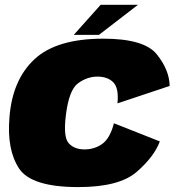

<svg xmlns="http://www.w3.org/2000/svg" viewBox="-20 -756 722 782"><path d="M299 6Q465.5 6 536.8 -56Q608 -118 631 -180L444 -254Q428.5 -193.5 397.2 -170.5Q366 -147.5 324 -147.5Q282.5 -147.5 259.8 -172.8Q237 -198 248.5 -288Q261 -390 298.2 -417Q335.5 -444 376.5 -444Q418 -444 441.2 -421Q464.5 -398 458.5 -335L671 -406Q670 -470.5 618.8 -534.5Q567.5 -598.5 401 -598.5Q209.5 -598.5 119.8 -514.2Q30 -430 18.5 -277.5Q7.5 -146 57.5 -70Q107.5 6 299 6ZM280.5 -614H383L542 -736.5H390Z"/></svg>

Font: Anybody Thin Black
Style: Italic
Weight: 900
Italic angle: -10°
Version: Version 1.113;gftools[0.9.25]